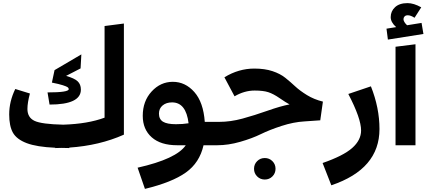

<svg xmlns="http://www.w3.org/2000/svg" viewBox="-20 -932 2740 1232"><path d="M775 -781V-68Q618 2 425 15L424 18Q390 18 374 17Q361 18 335 18L334 16Q216 11 151.5 -13.5Q87 -38 63 -80.5Q39 -123 39 -198Q39 -281 78 -361L172 -332Q156 -273 156 -233Q156 -178 201.5 -156.5Q247 -135 386 -132Q544 -137 651 -177V-765ZM285 -339Q421 -339 421 -360Q421 -367 414.5 -372Q408 -377 383.5 -385Q359 -393 313 -402L330 -482L502 -583L497 -493L404 -445Q457 -430 478 -410.5Q499 -391 499 -357Q499 -261 298 -261Z M1394 -66 1374 0H1286Q1261 112 1172.5 175Q1084 238 910 280L863 144Q1112 88 1172 0H1117Q1011 0 953.5 -51Q896 -102 896 -189Q896 -283 953 -345Q1010 -407 1089 -407Q1169 -407 1227 -341.5Q1285 -276 1294 -150H1386ZM1109 -135Q1152 -135 1190 -141Q1174 -275 1084 -275Q1047 -275 1023.5 -255.5Q1000 -236 1000 -203Q1000 -167 1026 -151Q1052 -135 1109 -135Z M1612 -492Q1679 -492 1728.5 -475.5Q1778 -459 1811 -432.5Q1844 -406 1874 -378Q1904 -350 1949.5 -322Q1995 -294 2052 -280L2035 -160L1934 -153Q1864 -149 1787 -124Q1710 -99 1654 -71.5Q1598 -44 1521.5 -22Q1445 0 1374 0L1354 -67L1386 -150Q1459 -150 1536 -171Q1613 -192 1696.5 -221.5Q1780 -251 1838 -262Q1815 -274 1774.5 -302Q1734 -330 1701.5 -340.5Q1669 -351 1614 -351Q1548 -351 1485 -314L1420 -436Q1511 -492 1612 -492ZM1630 102Q1650 82 1679 82Q1708 82 1728 102Q1748 122 1748 151Q1748 180 1728 200Q1708 220 1679 220Q1650 220 1630 200Q1610 180 1610 151Q1610 122 1630 102Z M2106 257 2050 114Q2183 68 2240 17.5Q2297 -33 2297 -95Q2297 -172 2215 -329L2360 -378Q2415 -240 2415 -104Q2415 153 2106 257Z M2685 -785 2697 -714 2469 -678 2460 -748 2522 -758Q2487 -789 2487 -822Q2487 -860 2515 -886Q2543 -912 2595 -912Q2635 -912 2683 -885L2640 -818Q2615 -834 2597 -834Q2583 -834 2576 -826.5Q2569 -819 2569 -809Q2569 -792 2592 -770ZM2518 0V-632L2646 -648V0Z"/></svg>

Font: FiraGO
Style: Bold
Weight: 700
Designer: bBox Type
Foundry: bBox Type GmbH
Version: Version 1.001;PS 001.001;hotconv 1.0.88;makeotf.lib2.5.64775